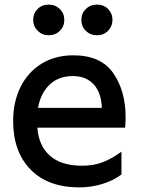

<svg xmlns="http://www.w3.org/2000/svg" viewBox="-20 -800 611 833"><path d="M37 -275Q37 -358 69 -422.5Q101 -487 160 -523.5Q219 -560 298 -560Q418 -560 471.5 -482.5Q525 -405 525 -292Q525 -276 523 -246H142Q148 -167 197 -124Q246 -81 337 -81Q385 -81 425 -96Q465 -111 507 -142V-43Q473 -17 424.5 -2Q376 13 325 13Q188 13 112.5 -64.5Q37 -142 37 -275ZM422 -332Q419 -400 385.5 -435Q352 -470 296 -470Q234 -470 195 -432.5Q156 -395 145 -332ZM124 -714Q124 -742 143 -761Q162 -780 191 -780Q220 -780 239.5 -761Q259 -742 259 -714Q259 -685 239.5 -666Q220 -647 191 -647Q163 -647 143.5 -666.5Q124 -686 124 -714ZM401 -780Q430 -780 449 -761Q468 -742 468 -714Q468 -686 449 -666.5Q430 -647 401 -647Q372 -647 352.5 -666Q333 -685 333 -714Q333 -742 352.5 -761Q372 -780 401 -780Z"/></svg>

Font: Application Medium
Style: Regular
Weight: 500
Designer: Wei Huang
Foundry: Wei Huang
Version: Version 0.012